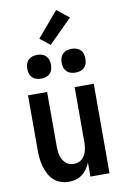

<svg xmlns="http://www.w3.org/2000/svg" viewBox="-105 -1032 709 1099"><g transform="rotate(-10 250.0 -482.5)"><path d="M204 8Q180 8 157 0Q134 -8 116.5 -24Q99 -40 88 -61.5Q77 -83 70.5 -106Q64 -129 61.5 -152.5Q59 -176 59 -200V-520H170V-200Q170 -187 171.5 -174Q173 -161 176.5 -148.5Q180 -136 186.5 -125Q193 -114 202.5 -105Q212 -96 224.5 -92Q237 -88 250 -88Q263 -88 275.5 -92Q288 -96 297.5 -105Q307 -114 313.5 -125Q320 -136 323.5 -148.5Q327 -161 328.5 -174Q330 -187 330 -200V-520H441V0H330V-82Q322 -62 310 -45Q298 -28 281.5 -15.5Q265 -3 245 2.5Q225 8 204 8ZM350 -601Q336 -601 322.5 -605Q309 -609 299 -619Q289 -629 285 -642.5Q281 -656 281 -670Q281 -684 285 -697.5Q289 -711 299 -721Q309 -731 322.5 -735Q336 -739 350 -739Q364 -739 377.5 -735Q391 -731 401 -721Q411 -711 415 -697.5Q419 -684 419 -670Q419 -656 415 -642.5Q411 -629 401 -619Q391 -609 377.5 -605Q364 -601 350 -601ZM150 -601Q136 -601 122.5 -605Q109 -609 99 -619Q89 -629 85 -642.5Q81 -656 81 -670Q81 -684 85 -697.5Q89 -711 99 -721Q109 -731 122.5 -735Q136 -739 150 -739Q164 -739 177.5 -735Q191 -731 201 -721Q211 -711 215 -697.5Q219 -684 219 -670Q219 -656 215 -642.5Q211 -629 201 -619Q191 -609 177.5 -605Q164 -601 150 -601ZM237 -782 179 -828 302 -973 373 -917Z"/></g></svg>

Font: Iosevka SS18
Style: Bold
Weight: 700
Monospace: yes
Designer: Belleve Invis
Foundry: Belleve Invis
Version: Version 25.1.1; ttfautohint (v1.8.4)